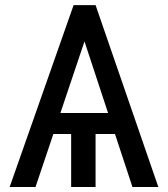

<svg xmlns="http://www.w3.org/2000/svg" viewBox="-20 -748 671 768"><path d="M340.8 -650.4 122.1 0H18.6L274.4 -727.5H336.9ZM509.8 0 293.9 -655.3 299.8 -727.5H362.3L613.3 0ZM487.3 -295.9V-211.9H141.6V-295.9ZM362.3 -269.5V0H264.6V-269.5Z"/></svg>

Font: Inter
Style: Regular
Weight: 400
Designer: Rasmus Andersson
Foundry: rsms
Version: Version 4.000;git-8c9346024